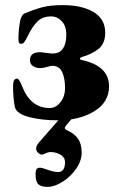

<svg xmlns="http://www.w3.org/2000/svg" viewBox="-20 -456 470 750"><path d="M38 -38Q31 -73 31 -121Q31 -149 47 -149Q51 -149 56.5 -140Q62 -131 66 -120Q99 -34 174 -34Q198 -34 216 -56.5Q234 -79 234 -112Q234 -151 222.5 -175Q211 -199 184 -199Q179 -199 163.5 -194.5Q148 -190 137 -190Q122 -190 109.5 -197.5Q97 -205 97 -221Q97 -252 136 -252Q142 -252 156 -250Q160 -250 168.5 -248.5Q177 -247 186 -247Q213 -247 226 -266.5Q239 -286 239 -319Q239 -355 221 -373.5Q203 -392 180 -392Q152 -392 134.5 -379Q117 -366 98 -334Q94 -327 87.5 -313.5Q81 -300 75.5 -292.5Q70 -285 64 -285Q56 -285 54 -289.5Q52 -294 52 -304Q52 -340 59 -376Q61 -385 65.5 -393Q70 -401 77 -404Q113 -419 144.5 -427.5Q176 -436 225 -436Q300 -436 345.5 -409Q391 -382 391 -328Q391 -287 366 -266Q341 -245 299 -233Q293 -231 292.5 -227Q292 -223 298 -222Q406 -199 406 -119Q406 -57 348.5 -21.5Q291 14 204 14Q144 14 94.5 1.5Q45 -11 38 -38ZM119 225Q119 210 123 204.5Q127 199 137 199Q142 199 160 205Q189 216 207 216Q234 216 234 177Q234 159 216.5 148.5Q199 138 178 138Q168 138 158 143Q148 148 144 148Q136 148 128.5 140.5Q121 133 121 122Q121 118 125.5 110Q130 102 137 95L227 -8H274L239 33Q233 41 233 44Q233 49 246 55Q272 67 285.5 87Q299 107 299 140Q299 172 277.5 203Q256 234 224.5 254Q193 274 166 274Q141 274 130 264Q119 254 119 225Z"/></svg>

Font: EB Garamond ExtraBold
Style: Regular
Weight: 800
Designer: Georg Duffner and Octavio Pardo
Foundry: Georg Duffner
Version: Version 1.000